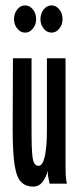

<svg xmlns="http://www.w3.org/2000/svg" viewBox="-20 -681 290 712"><path d="M103 11Q77 11 59.5 -5Q42 -21 34.5 -67Q27 -113 27 -202L28 -465H97V-190Q97 -135 99.5 -108.5Q102 -82 108 -74Q114 -66 123 -66Q138 -66 146 -100.5Q154 -135 154 -199V-465H223V-71Q223 -53 223.5 -35.5Q224 -18 228 0H164Q162 -11 159.5 -21Q157 -31 157 -48Q151 -23 137.5 -6Q124 11 103 11ZM73 -560Q56 -560 44 -575Q32 -590 32 -610Q32 -631 44 -646Q56 -661 73 -661Q90 -661 102 -646Q114 -631 114 -610Q114 -590 102 -575Q90 -560 73 -560ZM171 -560Q154 -560 142 -575Q130 -590 130 -610Q130 -631 142 -646Q154 -661 171 -661Q188 -661 200 -646Q212 -631 212 -610Q212 -590 200 -575Q188 -560 171 -560Z"/></svg>

Font: Inconsolata UltraCondensed Bold
Style: Regular
Weight: 700
Width: 1
Monospace: yes
Designer: Raph Levien, Cyreal, Brenton Simpson
Foundry: Raph Levien, Cyreal, Google
Version: Version 3.001; ttfautohint (v1.8.2.53-6de2)